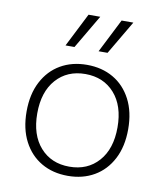

<svg xmlns="http://www.w3.org/2000/svg" viewBox="-84 -807 753 886"><g transform="rotate(10 292.5 -364.5)"><path d="M293 -510Q363 -510 416.5 -479Q470 -448 500.5 -389.5Q531 -331 531 -250Q531 -169 500.5 -110.5Q470 -52 416.5 -21Q363 10 293 10Q223 10 169.5 -21Q116 -52 85.5 -110.5Q55 -169 55 -250Q55 -331 85.5 -389.5Q116 -448 169.5 -479Q223 -510 293 -510ZM293 -467Q208 -467 156.5 -409Q105 -351 105 -250Q105 -149 156.5 -91Q208 -33 293 -33Q378 -33 429.5 -91Q481 -149 481 -250Q481 -351 429.5 -409Q378 -467 293 -467ZM334 -581 414 -739H469L376 -581ZM179 -581 259 -739H314L221 -581Z"/></g></svg>

Font: Work Sans Light
Style: Regular
Weight: 300
Designer: Wei Huang
Foundry: Wei Huang
Version: Version 2.012; ttfautohint (v1.8.3)